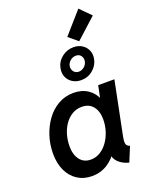

<svg xmlns="http://www.w3.org/2000/svg" viewBox="-184 -1115 952 1217"><g transform="rotate(-20 292.0 -506.0)"><path d="M364.3 -587.4Q331.1 -587.4 306.4 -603Q281.7 -618.7 270.5 -644.5Q259.3 -670.4 265.1 -701.7Q272.9 -745.1 307.9 -772.9Q342.8 -800.8 386.7 -800.8Q420.9 -800.8 445.3 -784.9Q469.7 -769 480.7 -742.7Q491.7 -716.3 485.4 -685.1Q477.5 -644.5 443.8 -616Q410.2 -587.4 364.3 -587.4ZM367.7 -643.1Q387.2 -643.1 404.1 -656.7Q420.9 -670.4 425.3 -691.9Q429.2 -711.9 418 -728.5Q406.7 -745.1 383.3 -745.1Q363.3 -745.1 346.4 -731.7Q329.6 -718.3 325.2 -697.8Q320.8 -676.3 333.5 -659.7Q346.2 -643.1 367.7 -643.1ZM435.5 -823.7 373.5 -875 501 -1020 572.3 -947.8ZM221.7 7.8Q166 7.8 124 -19Q82 -45.9 58.8 -95Q35.6 -144 35.6 -210.4Q35.6 -271 53.7 -327.6Q71.8 -384.3 105 -429.9Q138.2 -475.6 184.8 -502.2Q231.4 -528.8 288.1 -528.8Q344.2 -528.8 384.3 -502Q424.3 -475.1 441.4 -429.7L387.7 -443.4H483.9L430.2 -408.7L453.1 -521H562.5L489.7 -159.7Q483.9 -132.3 486.8 -115.2Q489.7 -98.1 511.2 -90.8L470.7 7.8Q441.9 0.5 419.7 -14.2Q397.5 -28.8 385.7 -49.1Q374 -69.3 377 -92.3L429.7 -67.4H326.7L405.3 -106.9Q371.6 -50.3 325 -21.2Q278.3 7.8 221.7 7.8ZM249.5 -93.3Q284.7 -93.3 314 -111.8Q343.3 -130.4 364.7 -161.1Q386.2 -191.9 397.7 -229.7Q409.2 -267.6 409.2 -306.6Q409.2 -362.8 382.3 -395.3Q355.5 -427.7 307.1 -427.7Q271 -427.7 241.9 -410.2Q212.9 -392.6 192.1 -362.8Q171.4 -333 160.6 -295.7Q149.9 -258.3 149.9 -218.8Q149.9 -161.1 176.3 -127.2Q202.6 -93.3 249.5 -93.3Z"/></g></svg>

Font: Reddit Sans SemiBold
Style: Italic
Weight: 600
Italic angle: -11.25°
Designer: Stephen Hutchings
Version: Version 1.013